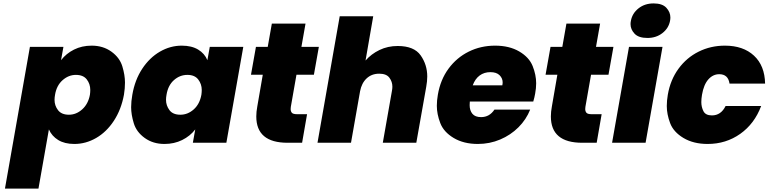

<svg xmlns="http://www.w3.org/2000/svg" viewBox="-20 -835 4495 1123"><path d="M337 -483Q367 -522 413 -545Q459 -568 516 -568Q583 -568 631.5 -533Q680 -498 695.5 -447Q711 -396 711 -352Q711 -318 705 -281Q689 -194 646 -128.5Q603 -63 542.5 -28Q482 7 415 7Q358 7 320.5 -16Q283 -39 266 -78L205 268H9L155 -561H351ZM506 -281Q508 -296 508 -309Q508 -344 487.5 -370.5Q467 -397 424 -397Q381 -397 346 -366Q311 -335 302 -281Q299 -265 299 -251Q299 -217 319.5 -190.5Q340 -164 383 -164Q426 -164 461 -195.5Q496 -227 506 -281Z M754 -281Q769 -368 812 -433Q855 -498 915.5 -533Q976 -568 1043 -568Q1101 -568 1139 -545Q1177 -522 1193 -483L1207 -561H1403L1304 0H1108L1122 -78Q1092 -39 1045.5 -16Q999 7 942 7Q875 7 826.5 -28Q778 -63 762.5 -114Q747 -165 747 -208Q747 -242 754 -281ZM1158 -281Q1160 -296 1160 -309Q1160 -343 1139.5 -370Q1119 -397 1076 -397Q1032 -397 997.5 -366.5Q963 -336 954 -281Q951 -265 951 -251Q951 -218 971 -191Q991 -164 1035 -164Q1078 -164 1113 -195Q1148 -226 1158 -281Z M1776 -167 1747 0H1662Q1479 0 1479 -154Q1479 -181 1485 -213L1517 -398H1448L1477 -561H1546L1570 -697H1767L1743 -561H1845L1816 -398H1714L1681 -210Q1680 -203 1680 -197Q1680 -184 1687 -175.5Q1694 -167 1719 -167Z M2306 -566Q2402 -566 2440.5 -511Q2479 -456 2479 -388Q2479 -360 2473 -327L2415 0H2219L2272 -301Q2275 -316 2275 -328Q2275 -357 2257.5 -380.5Q2240 -404 2198 -404Q2154 -404 2124.5 -376.5Q2095 -349 2086 -301L2033 0H1837L1967 -740H2163L2118 -481Q2151 -519 2199.5 -542.5Q2248 -566 2306 -566Z M3110 -287Q3106 -264 3099 -241H2728Q2727 -230 2727 -220Q2727 -189 2743 -169.5Q2759 -150 2794 -150Q2843 -150 2872 -194H3081Q3058 -136 3012.5 -90.5Q2967 -45 2905.5 -19Q2844 7 2775 7Q2692 7 2633.5 -28Q2575 -63 2555 -115.5Q2535 -168 2535 -216Q2535 -247 2541 -281Q2556 -369 2603.5 -433.5Q2651 -498 2721.5 -533Q2792 -568 2876 -568Q2959 -568 3017 -534Q3075 -500 3095.5 -448.5Q3116 -397 3116 -348Q3116 -319 3110 -287ZM2918 -336Q2920 -345 2920 -353Q2920 -377 2902 -395Q2884 -413 2848 -413Q2812 -413 2785.5 -393.5Q2759 -374 2745 -336Z M3499 -167 3470 0H3385Q3202 0 3202 -154Q3202 -181 3208 -213L3240 -398H3171L3200 -561H3269L3293 -697H3490L3466 -561H3568L3539 -398H3437L3404 -210Q3403 -203 3403 -197Q3403 -184 3410 -175.5Q3417 -167 3442 -167Z M3767 -613Q3715 -613 3691.5 -638Q3668 -663 3668 -694Q3668 -703 3670 -713Q3678 -757 3714.5 -786Q3751 -815 3803 -815Q3854 -815 3877.5 -789.5Q3901 -764 3901 -733Q3901 -723 3899 -713Q3891 -670 3854.5 -641.5Q3818 -613 3767 -613ZM3855 -561 3756 0H3560L3659 -561Z M3886 -281Q3901 -368 3948.5 -433Q3996 -498 4066.5 -533Q4137 -568 4220 -568Q4327 -568 4390 -509.5Q4453 -451 4455 -346H4247Q4239 -401 4187 -401Q4150 -401 4123 -370.5Q4096 -340 4086 -281Q4082 -257 4082 -238Q4082 -209 4094.5 -184.5Q4107 -160 4144 -160Q4197 -160 4224 -215H4432Q4393 -111 4309.5 -52Q4226 7 4119 7Q4036 7 3977.5 -28Q3919 -63 3899.5 -115Q3880 -167 3880 -215Q3880 -246 3886 -281Z"/></svg>

Font: Fz Poppins ExtBd
Style: Italic
Weight: 800
Italic angle: -10°
Designer: Ninad Kale (Devanagari), Jonny Pinhorn (Latin)
Foundry: Indian Type Foundry
Version: Vit hóa bi Vntype.Com & FontZin.Com